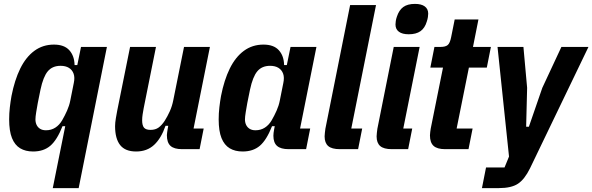

<svg xmlns="http://www.w3.org/2000/svg" viewBox="-20 -766 3042 986"><path d="M251 200 315 -118H301Q273 -47 238.5 -17.5Q204 12 150 12Q111 12 83.5 -4.5Q56 -21 41.5 -57Q27 -93 27 -153Q27 -184 30.5 -214.5Q34 -245 39 -273Q55 -355 84 -414Q113 -473 156.5 -505Q200 -537 257 -537Q310 -537 336 -508Q362 -479 363 -432H377L396 -525H529L384 200ZM216 -97Q243 -97 264 -110.5Q285 -124 299 -148Q313 -172 324.5 -198Q336 -224 341 -250L359 -340Q365 -368 358 -387.5Q351 -407 334 -417.5Q317 -428 291 -428Q249 -428 225.5 -400Q202 -372 188 -306L174 -237Q170 -215 166 -190.5Q162 -166 162 -153Q162 -137 168 -124.5Q174 -112 186 -104.5Q198 -97 216 -97Z M648 -525H781L718 -211Q715 -195 712.5 -179Q710 -163 710 -148Q710 -122 719.5 -110.5Q729 -99 753 -99Q778 -99 794.5 -111Q811 -123 826 -146Q840 -168 852 -194.5Q864 -221 870 -252L925 -525H1058L974 -106H1026L1005 0H915Q874 0 855.5 -17Q837 -34 837 -72Q837 -79 838.5 -87Q840 -95 841 -103L844 -120H830Q808 -56 771.5 -22Q735 12 679 12Q623 12 597 -21Q571 -54 571 -118Q571 -135 575 -159Q579 -183 582 -198Z M1552 0H1462Q1422 0 1403 -16.5Q1384 -33 1384 -69Q1384 -77 1385 -84Q1386 -91 1388 -103L1391 -118H1377Q1349 -47 1314.5 -17.5Q1280 12 1226 12Q1187 12 1159.5 -4.5Q1132 -21 1117.5 -57Q1103 -93 1103 -153Q1103 -184 1106.5 -214.5Q1110 -245 1115 -273Q1131 -355 1160 -414Q1189 -473 1232.5 -505Q1276 -537 1333 -537Q1386 -537 1412 -508Q1438 -479 1439 -432H1453L1472 -525H1605L1521 -106H1573ZM1292 -97Q1319 -97 1340 -110.5Q1361 -124 1375 -148Q1389 -172 1400.5 -198Q1412 -224 1417 -250L1435 -340Q1441 -368 1434 -387.5Q1427 -407 1410 -417.5Q1393 -428 1367 -428Q1325 -428 1301.5 -400Q1278 -372 1264 -306L1250 -237Q1246 -215 1242 -190.5Q1238 -166 1238 -153Q1238 -137 1244 -124.5Q1250 -112 1262 -104.5Q1274 -97 1292 -97Z M1819 0H1725Q1684 0 1665.5 -16Q1647 -32 1647 -66Q1647 -74 1648.5 -85Q1650 -96 1651 -105L1778 -740H1911L1784 -106H1840Z M2079 -590Q2046 -590 2028.5 -603Q2011 -616 2011 -640Q2011 -648 2012.5 -658Q2014 -668 2018 -680Q2029 -714 2051 -730Q2073 -746 2111 -746Q2144 -746 2161.5 -733Q2179 -720 2179 -696Q2179 -689 2177.5 -678.5Q2176 -668 2172 -656Q2162 -622 2139.5 -606Q2117 -590 2079 -590ZM2076 0H1992Q1951 0 1932.5 -16Q1914 -32 1914 -66Q1914 -74 1915.5 -85Q1917 -96 1918 -105L2002 -525H2135L2051 -106H2097Z M2386 0H2266Q2225 0 2206.5 -17Q2188 -34 2188 -71Q2188 -79 2189.5 -88.5Q2191 -98 2192 -106L2255 -419H2190L2211 -525H2242Q2268 -525 2279.5 -535Q2291 -545 2297 -576L2315 -666H2437L2409 -525H2501L2480 -419H2388L2325 -106H2407Z M2765 -315 2863 -525H3002L2702 98Q2674 155 2640 177.5Q2606 200 2542 200H2455L2476 94H2571L2594 38L2535 -525H2668L2687 -315L2682 -115H2696Z"/></svg>

Font: IBM Plex Sans Condensed
Style: Bold Italic
Weight: 700
Width: 3
Italic angle: -11.31°
Designer: Mike Abbink, Paul van der Laan, Pieter van Rosmalen
Foundry: Bold Monday
Version: Version 3.201